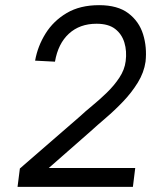

<svg xmlns="http://www.w3.org/2000/svg" viewBox="-20 -724 618 744"><path d="M193 -485 116 -489Q126 -545 156.5 -594Q187 -643 238.5 -673.5Q290 -704 364 -704Q436 -704 477.5 -672.5Q519 -641 534.5 -591Q550 -541 544 -485Q538 -443 514 -404Q490 -365 457 -330.5Q424 -296 390 -267Q356 -238 332 -216L169 -73H504L495 0H48L57 -71L291 -274Q309 -291 337 -314Q365 -337 393.5 -364.5Q422 -392 442.5 -423Q463 -454 467 -487Q472 -526 462 -559Q452 -592 426 -612Q400 -632 354 -632Q289 -632 247 -593.5Q205 -555 193 -485Z"/></svg>

Font: Haskoy
Style: Italic
Weight: 400
Designer: Ertekin Erdin
Foundry: Ertekin Erdin
Version: Version 2.000; ttfautohint (v1.8.4.7-5d5b)